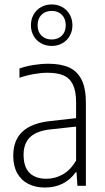

<svg xmlns="http://www.w3.org/2000/svg" viewBox="-20 -835 471 863"><path d="M366 -373.5V0H328L324 -60.5H320Q296 -26.5 260.8 -9.2Q225.5 8 182.5 8Q139.5 8 107.2 -8.5Q75 -25 57.2 -57Q39.5 -89 39.5 -134.5Q39.5 -204.5 80.8 -243.2Q122 -282 207 -291L322 -304V-375Q322 -426 307.5 -455.2Q293 -484.5 265.2 -496.2Q237.5 -508 193.5 -508Q166 -508 132.8 -502.2Q99.5 -496.5 67.5 -485.5V-527Q94.5 -537 129.8 -542.8Q165 -548.5 197 -548.5Q253.5 -548.5 290.5 -531.8Q327.5 -515 346.8 -476.5Q366 -438 366 -373.5ZM322 -113V-266L207.5 -253.5Q145 -247 115.5 -218.8Q86 -190.5 86 -139.5Q86 -85 112.5 -58.2Q139 -31.5 189.5 -31.5Q226.5 -31.5 261.2 -50.5Q296 -69.5 322 -113ZM119 -721.5Q119 -748 131 -769.5Q143 -791 164.5 -803Q186 -815 212.5 -815Q239 -815 260.2 -803Q281.5 -791 293.5 -769.5Q305.5 -748 305.5 -721.5Q305.5 -695 293.5 -673.8Q281.5 -652.5 260.2 -640.5Q239 -628.5 212.5 -628.5Q186 -628.5 164.5 -640.5Q143 -652.5 131 -673.8Q119 -695 119 -721.5ZM275.5 -721.5Q275.5 -751 258 -768.5Q240.5 -786 212.5 -786Q184 -786 166.5 -768.5Q149 -751 149 -721.5Q149 -692 166.5 -674.8Q184 -657.5 212.5 -657.5Q240.5 -657.5 258 -674.8Q275.5 -692 275.5 -721.5Z"/></svg>

Font: Encode Sans Condensed ExLight
Style: Regular
Weight: 275
Width: 3
Designer: Multiple Designers
Foundry: Impallari Type
Version: Version 2.000